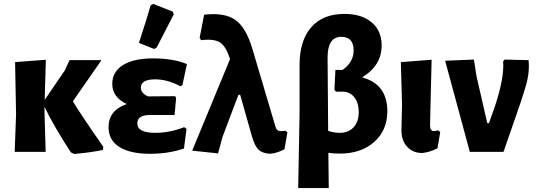

<svg xmlns="http://www.w3.org/2000/svg" viewBox="-20 -775 2734 980"><path d="M55 0 62 -191 57 -458 214 -470 208 -265 311 -416 335 -468H498L352 -258Q390 -194 507 -26L506 -10Q454 2 359 11L342 3Q255 -130 207 -230V-207L213 0Z M749 -748 762 -755 861 -716 867 -702Q850 -668 780 -533L767 -525L689 -556Q727 -671 749 -748ZM747 10Q644 10 589 -25Q534 -60 534 -126Q534 -212 627 -244Q553 -279 553 -347Q553 -409 608 -443Q663 -477 760 -477Q865 -477 934 -448L911 -340L900 -335Q835 -370 772 -370Q699 -370 699 -327Q699 -300 735 -283L874 -284L879 -275L871 -188H745Q681 -188 681 -145Q681 -97 772 -97Q847 -97 920 -126L932 -117L919 -17Q840 10 747 10Z M1093 8 961 -6 1154 -473Q1134 -538 1103.5 -558Q1073 -578 1006 -570L999 -582L1022 -700Q1126 -712 1181 -673.5Q1236 -635 1269 -523L1385 -132Q1390 -113 1400.5 -108Q1411 -103 1436 -108L1447 -100L1432 -13Q1397 6 1358 10Q1318 7 1299 -11.5Q1280 -30 1265 -82L1206 -291H1197L1116 -77Z M1502 185 1509 -191V-442Q1509 -568 1568.5 -636Q1628 -704 1738 -704Q1826 -704 1877 -661Q1928 -618 1928 -543Q1928 -440 1828 -380Q1957 -346 1957 -207Q1957 -110 1890 -50.5Q1823 9 1714 9Q1683 9 1656 5L1658 185ZM1652 -481 1655 -107Q1685 -97 1714 -97Q1758 -97 1784.5 -125Q1811 -153 1811 -203Q1811 -250 1788.5 -278.5Q1766 -307 1729 -307H1695L1687 -317L1692 -418H1728Q1785 -457 1785 -518Q1785 -587 1722 -587Q1652 -587 1652 -481Z M2135 6Q2088 6 2058.5 -25.5Q2029 -57 2029 -109L2032 -243L2026 -458L2183 -470L2175 -137Q2175 -106 2194 -106Q2203 -106 2216 -110L2227 -101L2213 -18Q2174 2 2135 6Z M2678 -468Q2683 -417 2671.5 -366.5Q2660 -316 2618 -196L2550 0H2378L2252 -465L2399 -471L2412 -387L2467 -147H2476L2508 -238Q2555 -382 2548 -462L2556 -471Z"/></svg>

Font: Alegreya Sans SC ExtraBold
Style: Regular
Weight: 800
Designer: Juan Pablo del Peral
Foundry: Huerta Tipografica
Version: Version 2.007